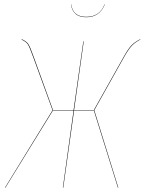

<svg xmlns="http://www.w3.org/2000/svg" viewBox="-20 -872 672 892"><path d="M311 -852.1 310.1 -851.1Q313 -823.7 330.6 -807.9Q348.1 -792 380.9 -792Q442.9 -792 466.8 -851.1L465.8 -852.1Q443.4 -793.9 380.9 -793.9Q318.4 -793.9 311 -852.1ZM631.8 -689.9V-688Q608.9 -676.3 593.5 -660.6Q578.1 -645 557.1 -607.9L418 -359.9L529.8 0H527.8L416 -358.9H324.2L273.9 0H272L321.8 -358.9H226.1L4.9 0H2.9L224.1 -359.9L133.8 -607.9Q117.2 -654.3 108.9 -666.5Q100.6 -678.7 80.1 -688L81.1 -689.9Q102.1 -680.7 111.1 -667.7Q120.1 -654.8 136.2 -608.9L226.1 -360.8H321.8L367.2 -680.2H369.1L324.2 -360.8H416L555.2 -608.9Q576.2 -646.5 592 -662.4Q607.9 -678.2 631.8 -689.9Z"/></svg>

Font: Fira Sans Compressed Two
Style: Italic
Weight: 100
Width: 3
Italic angle: -8°
Designer: Carrois Corporate & Edenspiekermann AG
Foundry: Carrois Corporate GbR & Edenspiekermann AG
Version: Version 4.203;PS 004.203;hotconv 1.0.88;makeotf.lib2.5.64775